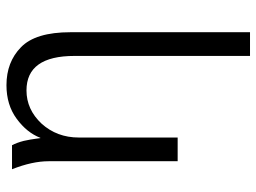

<svg xmlns="http://www.w3.org/2000/svg" viewBox="-122 -462 812 609"><g transform="rotate(-90 284.5 -157.0)"><path d="M52.7 -525.4Q72.3 -525.4 128.9 -525.4Q136.7 -510.7 142.6 -488.3Q147.5 -465.8 149.4 -450.2Q150.4 -445.3 151.4 -435.5Q151.4 -435.5 152.3 -435.5Q168.9 -478.5 212.9 -510.7Q256.8 -543 319.3 -543Q392.6 -543 439.5 -497.1Q487.3 -451.2 487.3 -339.8Q487.3 -150.4 487.3 229.5Q468.8 229.5 412.1 229.5Q412.1 90.8 412.1 -327.1Q412.1 -479.5 302.7 -479.5Q242.2 -479.5 197.3 -431.6Q153.3 -382.8 153.3 -313.5Q153.3 -209 153.3 0Q134.8 0 78.1 0Q78.1 -102.5 78.1 -409.2Q78.1 -460.9 52.7 -525.4Z"/></g></svg>

Font: Gothic A1
Style: Regular
Weight: 400
Designer: HanYang I&C Co.,Ltd.
Version: Version 2.50